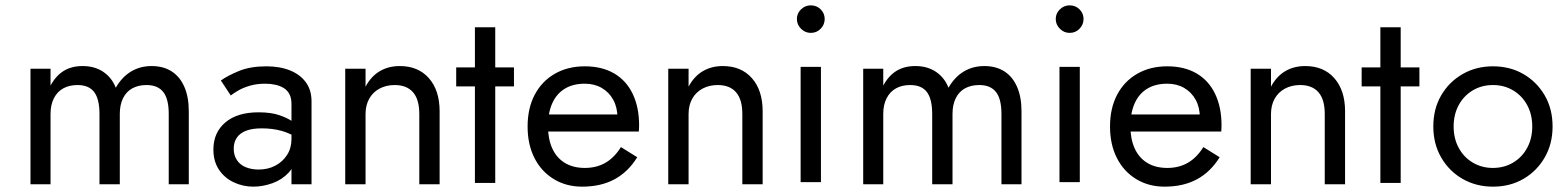

<svg xmlns="http://www.w3.org/2000/svg" viewBox="-20 -703 5849 718"><path d="M686 -287Q686 -340 669.5 -378Q653 -416 622 -436Q591 -456 547 -456Q504 -456 470 -435.5Q436 -415 413 -375Q398 -413 366 -434.5Q334 -456 289 -456Q248 -456 218.5 -438Q189 -420 169 -383V-446H94V-14H169V-277Q169 -311 181.5 -335.5Q194 -360 216.5 -372.5Q239 -385 270 -385Q312 -385 332 -359Q352 -333 352 -277V-14H428V-277Q428 -311 440 -335.5Q452 -360 474.5 -372.5Q497 -385 528 -385Q570 -385 590.5 -359Q611 -333 611 -277V-14H686Z M854 -147Q854 -171 865.5 -188Q877 -205 900 -214Q923 -223 959 -223Q999 -223 1033.5 -213.5Q1068 -204 1101 -181V-225Q1094 -234 1075.5 -247.5Q1057 -261 1025.5 -272Q994 -283 947 -283Q867 -283 822.5 -245Q778 -207 778 -144Q778 -100 798.5 -69Q819 -38 853.5 -21.5Q888 -5 927 -5Q963 -5 999 -18Q1035 -31 1060 -58Q1085 -85 1085 -127L1070 -183Q1070 -149 1053.5 -123.5Q1037 -98 1009.5 -83.5Q982 -69 947 -69Q920 -69 898.5 -78Q877 -87 865.5 -105Q854 -123 854 -147ZM843 -346Q853 -354 871 -364.5Q889 -375 914.5 -382.5Q940 -390 972 -390Q992 -390 1010 -386Q1028 -382 1041.5 -373.5Q1055 -365 1062.5 -350.5Q1070 -336 1070 -314V-14H1145V-324Q1145 -366 1124 -395Q1103 -424 1065 -439.5Q1027 -455 976 -455Q916 -455 873.5 -437.5Q831 -420 806 -402Z M1548 -277V-14H1624V-287Q1624 -365 1584 -410.5Q1544 -456 1475 -456Q1433 -456 1400.5 -437Q1368 -418 1347 -379V-446H1271V-14H1347V-277Q1347 -309 1360.5 -333.5Q1374 -358 1399 -371.5Q1424 -385 1456 -385Q1501 -385 1524.5 -358Q1548 -331 1548 -277Z M1686 -451V-380H1902V-451ZM1756 -601V-19H1832V-601Z M2157 -5Q2227 -5 2278 -32.5Q2329 -60 2363 -115L2302 -153Q2278 -114 2244.5 -94.5Q2211 -75 2167 -75Q2123 -75 2092 -94Q2061 -113 2045 -148.5Q2029 -184 2029 -235Q2030 -284 2046 -318.5Q2062 -353 2092.5 -371.5Q2123 -390 2167 -390Q2203 -390 2230.5 -374Q2258 -358 2273.5 -329.5Q2289 -301 2289 -263Q2289 -256 2286 -246.5Q2283 -237 2280 -232L2310 -275H2000V-211H2369Q2369 -213 2369.5 -220Q2370 -227 2370 -234Q2370 -302 2346 -352Q2322 -402 2276.5 -428.5Q2231 -455 2167 -455Q2103 -455 2054.5 -427Q2006 -399 1979.5 -348.5Q1953 -298 1953 -230Q1953 -163 1978.5 -112.5Q2004 -62 2050.5 -33.5Q2097 -5 2157 -5Z M2756 -277V-14H2832V-287Q2832 -365 2792 -410.5Q2752 -456 2683 -456Q2641 -456 2608.5 -437Q2576 -418 2555 -379V-446H2479V-14H2555V-277Q2555 -309 2568.5 -333.5Q2582 -358 2607 -371.5Q2632 -385 2664 -385Q2709 -385 2732.5 -358Q2756 -331 2756 -277Z M2960 -632Q2960 -611 2975.5 -595.5Q2991 -580 3012 -580Q3034 -580 3049 -595.5Q3064 -611 3064 -632Q3064 -653 3049 -668Q3034 -683 3012 -683Q2991 -683 2975.5 -668Q2960 -653 2960 -632ZM2974 -453V-22H3050V-453Z M3800 -287Q3800 -340 3783.5 -378Q3767 -416 3736 -436Q3705 -456 3661 -456Q3618 -456 3584 -435.5Q3550 -415 3527 -375Q3512 -413 3480 -434.5Q3448 -456 3403 -456Q3362 -456 3332.5 -438Q3303 -420 3283 -383V-446H3208V-14H3283V-277Q3283 -311 3295.5 -335.5Q3308 -360 3330.5 -372.5Q3353 -385 3384 -385Q3426 -385 3446 -359Q3466 -333 3466 -277V-14H3542V-277Q3542 -311 3554 -335.5Q3566 -360 3588.5 -372.5Q3611 -385 3642 -385Q3684 -385 3704.5 -359Q3725 -333 3725 -277V-14H3800Z M3928 -632Q3928 -611 3943.5 -595.5Q3959 -580 3980 -580Q4002 -580 4017 -595.5Q4032 -611 4032 -632Q4032 -653 4017 -668Q4002 -683 3980 -683Q3959 -683 3943.5 -668Q3928 -653 3928 -632ZM3942 -453V-22H4018V-453Z M4335 -5Q4405 -5 4456 -32.5Q4507 -60 4541 -115L4480 -153Q4456 -114 4422.5 -94.5Q4389 -75 4345 -75Q4301 -75 4270 -94Q4239 -113 4223 -148.5Q4207 -184 4207 -235Q4208 -284 4224 -318.5Q4240 -353 4270.5 -371.5Q4301 -390 4345 -390Q4381 -390 4408.5 -374Q4436 -358 4451.5 -329.5Q4467 -301 4467 -263Q4467 -256 4464 -246.5Q4461 -237 4458 -232L4488 -275H4178V-211H4547Q4547 -213 4547.5 -220Q4548 -227 4548 -234Q4548 -302 4524 -352Q4500 -402 4454.5 -428.5Q4409 -455 4345 -455Q4281 -455 4232.5 -427Q4184 -399 4157.5 -348.5Q4131 -298 4131 -230Q4131 -163 4156.5 -112.5Q4182 -62 4228.5 -33.5Q4275 -5 4335 -5Z M4934 -277V-14H5010V-287Q5010 -365 4970 -410.5Q4930 -456 4861 -456Q4819 -456 4786.5 -437Q4754 -418 4733 -379V-446H4657V-14H4733V-277Q4733 -309 4746.5 -333.5Q4760 -358 4785 -371.5Q4810 -385 4842 -385Q4887 -385 4910.5 -358Q4934 -331 4934 -277Z M5072 -451V-380H5288V-451ZM5142 -601V-19H5218V-601Z M5340 -230Q5340 -165 5369.5 -114Q5399 -63 5449.5 -34Q5500 -5 5563 -5Q5627 -5 5677 -34Q5727 -63 5756.5 -114Q5786 -165 5786 -230Q5786 -296 5756.5 -346.5Q5727 -397 5677 -426Q5627 -455 5563 -455Q5500 -455 5449.5 -426Q5399 -397 5369.5 -346.5Q5340 -296 5340 -230ZM5416 -230Q5416 -275 5435 -310Q5454 -345 5487.5 -365Q5521 -385 5563 -385Q5605 -385 5638.5 -365Q5672 -345 5691 -310Q5710 -275 5710 -230Q5710 -185 5691 -150Q5672 -115 5638.5 -95Q5605 -75 5563 -75Q5521 -75 5487.5 -95Q5454 -115 5435 -150Q5416 -185 5416 -230Z"/></svg>

Font: SpinnyJost Regular
Style: Regular
Weight: 400
Version: Version 3.710